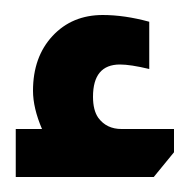

<svg xmlns="http://www.w3.org/2000/svg" viewBox="-20 -824 252 256"><path d="M36 -652Q24 -680 24 -703Q24 -748 50 -776Q76 -804 117 -804Q146 -804 179 -795V-732Q154 -738 140 -738Q104 -738 104 -695Q104 -677 111 -667Q122 -652 142 -652H212V-621L185 -588H1V-652Z"/></svg>

Font: Almarai ExtraBold
Style: Regular
Weight: 800
Designer: Boutros International 2019
Foundry: Created by Boutros International 2019
Version: Version 1.10